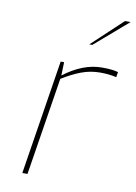

<svg xmlns="http://www.w3.org/2000/svg" viewBox="-86 -820 619 876"><g transform="rotate(10 223.5 -382.0)"><path d="M164 -531H180L178 -469Q267 -537 355 -537Q405 -537 430 -529L426 -505Q392 -513 351 -513Q305 -513 263 -497Q221 -481 176 -453L104 0H80ZM421 -764H447L293 -631H279Z"/></g></svg>

Font: Exo Thin
Style: Italic
Weight: 250
Italic angle: -9°
Designer: Natanael Gama
Foundry: Natanael Gama
Version: Version 1.500; ttfautohint (v1.6)